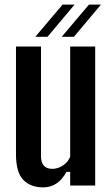

<svg xmlns="http://www.w3.org/2000/svg" viewBox="-20 -801 477 829"><path d="M166 8Q111 8 80 -25Q49 -58 49 -135V-600H157V-127Q157 -72 206 -72Q229 -72 251 -86Q273 -100 283 -124V-600H391V0H283V-59H267Q231 8 166 8ZM299 -642H248V-644L364 -781H415V-780ZM134 -642V-644L250 -781H301V-780L185 -642Z"/></svg>

Font: Big Shoulders Display
Style: Bold
Weight: 700
Designer: Patric King
Foundry: XO Type Co
Version: Version 1.000; ttfautohint (v1.8.2)